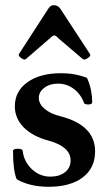

<svg xmlns="http://www.w3.org/2000/svg" viewBox="-20 -706 408 737"><path d="M167 11Q94 11 44 -18Q30 -52 30 -126Q30 -135 47 -135Q67 -135 67 -127Q72 -85 102.5 -56.5Q133 -28 173 -28Q208 -28 229.5 -45Q251 -62 251 -90Q251 -143 167 -166Q104 -183 70.5 -217.5Q37 -252 37 -298Q37 -356 85.5 -390.5Q134 -425 215 -425Q268 -425 314 -407Q325 -382 329.5 -358.5Q334 -335 334 -314Q334 -305 319 -305Q305 -305 303 -310Q290 -345 263 -365Q236 -385 203 -385Q171 -385 150 -369Q129 -353 129 -330Q129 -307 151.5 -288Q174 -269 211 -260Q345 -226 345 -125Q345 -61 297.5 -25Q250 11 167 11ZM79 -479Q76 -476 68.5 -479Q61 -482 55.5 -488Q50 -494 53 -499L165 -672Q174 -687 187 -686Q203 -686 212 -672L325 -499Q329 -494 323 -488Q317 -482 309.5 -479Q302 -476 298 -479L209 -555Q202 -561 197.5 -565.5Q193 -570 188 -570Q184 -570 179.5 -566Q175 -562 167 -555Z"/></svg>

Font: Junicode
Style: Bold
Weight: 700
Designer: Peter S. Baker
Version: Version 2.100; ttfautohint (v1.8.4)